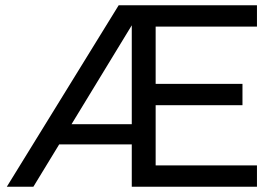

<svg xmlns="http://www.w3.org/2000/svg" viewBox="-20 -710 1040 730"><path d="M571.8 -608.9V-391.1H901.9V-310.1H571.8V-81.1H957V0H481V-161.1H205.1L106.9 0H5.9L431.2 -689.9H957V-608.9ZM481 -237.8V-613.8L252 -237.8Z"/></svg>

Font: D-DIN Exp
Style: Regular
Weight: 400
Width: 7
Designer: Charles Nix
Foundry: Datto Inc.
Version: Version 1.00